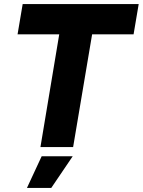

<svg xmlns="http://www.w3.org/2000/svg" viewBox="-20 -720 699 940"><path d="M178 0 270 -552H66L91 -700H659L634 -552H431L338 0ZM112 200 184 45H336L231 200Z"/></svg>

Font: Figtree ExtraBold
Style: Italic
Weight: 800
Italic angle: -9.5°
Foundry: Erik Kennedy
Version: Version 2.001;gftools[0.9.30]